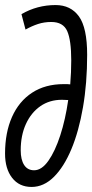

<svg xmlns="http://www.w3.org/2000/svg" viewBox="-25 -730 365 760"><path d="M100 10Q51 10 23 -26Q-5 -62 -5 -122Q-5 -205 22.5 -267Q50 -329 102 -363Q154 -397 227 -397Q235 -397 241.5 -397Q248 -397 253 -396Q257 -444 257 -491Q257 -571 241 -607Q225 -643 178 -643Q150 -643 125.5 -635Q101 -627 76 -613L60 -674Q122 -710 195 -710Q255 -710 287.5 -665Q320 -620 320 -513Q320 -401 303.5 -305.5Q287 -210 257.5 -139.5Q228 -69 188 -29.5Q148 10 100 10ZM57 -135Q57 -98 70.5 -77Q84 -56 110 -56Q140 -56 166.5 -93.5Q193 -131 213.5 -194Q234 -257 245 -334Q233 -335 220 -335Q171 -335 134.5 -309.5Q98 -284 77.5 -239Q57 -194 57 -135Z"/></svg>

Font: Georama ExtraCondensed
Style: Italic
Weight: 400
Width: 2
Italic angle: -9°
Designer: Jean-Baptiste Levee
Foundry: Production Type
Version: Version 1.000